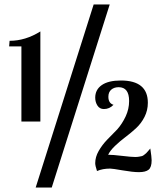

<svg xmlns="http://www.w3.org/2000/svg" viewBox="-20 -770 728 861"><path d="M21 -562 23 -587Q94 -587 161 -629V-225H76V-562ZM140 71 400 -750H472L212 71ZM407 -38Q407 -66 422.5 -93Q438 -120 460 -143L506 -190Q528 -215 543.5 -248Q559 -281 559 -317Q559 -379 512 -379Q492 -379 479 -368Q466 -357 466 -336Q466 -307 489 -300Q471 -281 446 -281Q427 -281 417 -296.5Q407 -312 407 -332Q407 -368 436.5 -388.5Q466 -409 522 -409Q643 -409 643 -309Q643 -275 628 -245.5Q613 -216 589.5 -194.5Q566 -173 542 -155Q518 -137 496 -116Q474 -95 465 -76Q486 -76 527.5 -71Q569 -66 586 -66Q596 -66 604 -67.5Q612 -69 616.5 -70Q621 -71 627.5 -76.5Q634 -82 635.5 -83Q637 -84 644.5 -93Q652 -102 654 -104Q660 -65 660 -51Q660 -20 646.5 -9Q633 2 603 2Q576 2 530 -6Q484 -14 474 -14Q440 -14 415 -3Q407 -27 407 -38Z"/></svg>

Font: Lobster Two
Style: Bold
Weight: 700
Designer: Pablo Impallari
Foundry: Pablo Impallari. www.impallari.com
Version: Version 1.006